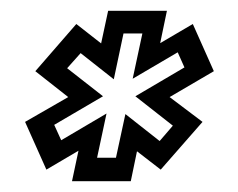

<svg xmlns="http://www.w3.org/2000/svg" viewBox="-20 -784 442 356"><path d="M113.5 -448 125.5 -504.5 66 -469.5 26.5 -558 106.5 -604 45.5 -652 121.5 -739.5 167.5 -703.5 180.5 -764H289.5L277 -704L337.5 -739.5L376.5 -652L294.5 -604L355.5 -558L278 -469.5L234 -503.5L222.5 -448ZM160 -491.5H195L212.5 -572.5L276 -522.5L300.5 -551L231 -605.5L322 -659L309.5 -687L226 -638L244 -722H209L191 -637L129.5 -685.5L104.5 -657.5L171 -605.5L80.5 -552.5L93.5 -524L177.5 -573.5Z"/></svg>

Font: Tourney Medium
Style: Italic
Weight: 500
Italic angle: -12°
Version: Version 1.015